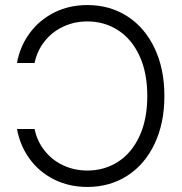

<svg xmlns="http://www.w3.org/2000/svg" viewBox="-20 -737 729 767"><path d="M329.1 -55.7Q396.5 -55.7 450.9 -90.3Q505.4 -125 536.9 -192.4Q568.4 -259.8 568.4 -353.5Q568.4 -447.3 536.9 -514.6Q505.4 -582 450.9 -616.7Q396.5 -651.4 329.1 -651.4Q276.4 -651.4 231.7 -630.1Q187 -608.9 157.5 -571Q127.9 -533.2 118.2 -485.4H47.9Q59.6 -551.3 98.1 -604Q136.7 -656.7 196.3 -686.8Q255.9 -716.8 329.1 -716.8Q418.5 -716.8 488.3 -672.1Q558.1 -627.4 597.4 -544.9Q636.7 -462.4 636.7 -353.5Q636.7 -244.6 597.4 -162.1Q558.1 -79.6 488.3 -34.9Q418.5 9.8 329.1 9.8Q255.9 9.8 196.3 -20Q136.7 -49.8 98.4 -102.3Q60.1 -154.8 47.9 -221.7H118.2Q127.9 -173.8 157.5 -136Q187 -98.1 231.7 -76.9Q276.4 -55.7 329.1 -55.7Z"/></svg>

Font: Pretendard GOV Light
Style: Regular
Weight: 300
Designer: Base glyphs from Inter by Rasmus Andersson; Hangeul glyphs from Noto Sans CJK(Source Han Sans) by Jang Soo-young and Kan
Foundry: Kil Hyung-jin
Version: Version 1.309